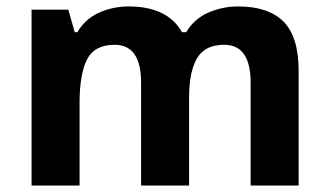

<svg xmlns="http://www.w3.org/2000/svg" viewBox="-20 -576 1022 596"><path d="M78 0V-546H192L212 -476H220Q245 -518 288 -537Q331 -556 379 -556Q500 -556 545 -476H558Q583 -518 627 -537Q671 -556 719 -556Q813 -556 860 -509Q907 -462 907 -356V0H758V-319Q758 -437 676 -437Q616 -437 591.5 -395Q567 -353 567 -274V0H418V-319Q418 -437 336 -437Q273 -437 250 -391Q227 -345 227 -257V0Z"/></svg>

Font: BC Sans
Style: Bold
Weight: 700
Designer: Monotype Design Team
Province of B.C.
Foundry: Monotype Imaging Inc.
Version: Version 2.000;GOOG;noto-source:20170915:90ef993387c0